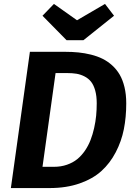

<svg xmlns="http://www.w3.org/2000/svg" viewBox="-20 -955 681 975"><path d="M513.2 -935.1 559.1 -875 403.8 -751H317.9L195.8 -875L253.9 -935.1L371.1 -852.1ZM310.1 -691.9Q346.7 -691.9 378.4 -688.7Q410.2 -685.5 442.4 -677.5Q474.6 -669.4 500.7 -656.5Q526.9 -643.6 549.6 -623Q572.3 -602.5 587.9 -575.7Q603.5 -548.8 612.3 -512Q621.1 -475.1 621.1 -430.2Q621.1 -359.9 608.9 -298.6Q596.7 -237.3 567.6 -181.6Q538.6 -126 494.9 -86.4Q451.2 -46.9 384 -23.4Q316.9 0 231.9 0H35.2L131.8 -691.9ZM319.8 -584H262.2L195.8 -107.9H253.9Q289.6 -107.9 319.8 -118.4Q350.1 -128.9 372.1 -146.7Q394 -164.6 411.4 -189.9Q428.7 -215.3 439.7 -243.7Q450.7 -272 458 -304.4Q465.3 -336.9 468.3 -367.7Q471.2 -398.4 471.2 -430.2Q471.2 -467.8 463.4 -495.6Q455.6 -523.4 442.4 -540Q429.2 -556.6 409.2 -566.9Q389.2 -577.1 368.2 -580.6Q347.2 -584 319.8 -584Z"/></svg>

Font: FiraGO SemiBold
Style: Italic
Weight: 600
Italic angle: -8°
Designer: bBox Type GmbH
Foundry: bBox Type GmbH
Version: Version 1.001;PS 001.001;hotconv 1.0.88;makeotf.lib2.5.64775